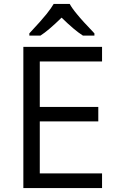

<svg xmlns="http://www.w3.org/2000/svg" viewBox="-20 -951 596 971"><path d="M128.4 -771H184.6C211.4 -788.1 247.1 -818.4 291.5 -861.8C335 -819.3 370.6 -789.1 399.4 -771H457.5V-782.2C417 -824.7 387.7 -856.4 370.1 -878.4C352.1 -899.9 339.8 -917.5 332.5 -931.2H251.5C244.1 -918 231.9 -900.9 215.3 -879.9C198.7 -858.9 169.9 -826.7 128.4 -782.2ZM496.1 -74.2H181.2V-336.9H477.1V-410.2H181.2V-640.1H496.1V-713.9H98.1V0H496.1Z"/></svg>

Font: Open Sans
Style: Regular
Weight: 400
Foundry: Ascender Corporation
Version: Version 1.100;PS 001.100;hotconv 1.0.88;makeotf.lib2.5.64775